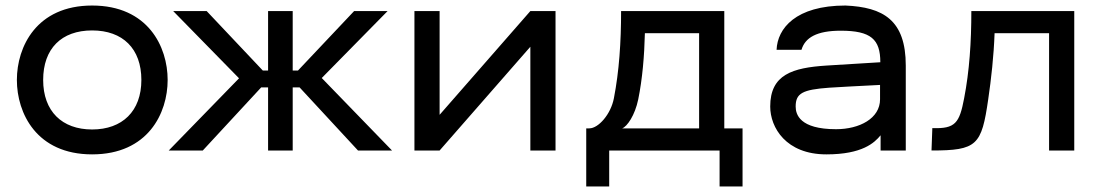

<svg xmlns="http://www.w3.org/2000/svg" viewBox="-20 -544 3981 694"><path d="M313 14C515 14 586 -135 586 -255C586 -375 515 -524 313 -524C112 -524 41 -375 41 -255C41 -135 112 14 313 14ZM313 -76C204 -76 136 -142 136 -255C136 -368 202 -434 313 -434C424 -434 491 -368 491 -255C491 -142 422 -76 313 -76Z M1397 0 1143 -262 1381 -504H1260L1057 -289H1038V-504H949V-289H930L727 -504H606L844 -261L590 0H713L924 -228H949V0H1038V-228H1063L1274 0Z M1569 -129V-504H1478V0H1569L1897 -375V0H1988V-504H1897Z M2598 -504H2225C2225 -392 2218 -287 2199 -189C2188 -131 2143 -80 2110 -80H2099V130H2182V0H2581V130H2664V-80H2598ZM2229 -80C2247 -87 2275 -127 2287 -185C2302 -259 2309 -341 2311 -424H2507V-80Z M2967 14C3097 14 3141 -28 3163 -55V0H3254V-307C3254 -472 3172 -518 3036 -524C2856 -524 2790 -441 2787 -364H2877C2890 -408 2932 -433 3019 -433C3128 -433 3162 -402 3162 -319L2967 -307C2845 -299 2764 -275 2764 -159C2764 -83 2821 14 2967 14ZM3002 -77C2870 -77 2856 -131 2856 -159C2856 -207 2881 -220 2977 -227C2995 -228 3092 -234 3161 -237V-185C3161 -116 3087 -77 3002 -77Z M3863 -504H3491C3491 -392 3484 -287 3465 -189C3448 -99 3433 -78 3350 -81L3347 0C3512 0 3528 -19 3552 -185C3563 -260 3572 -341 3575 -424H3772V0H3863Z"/></svg>

Font: Hibana SubMedium
Style: Regular
Weight: 500
Width: 6
Designer: pygmalion
Foundry: ybstudio
Version: Version 0.930;hotconv 1.0.109;makeotfexe 2.5.65596